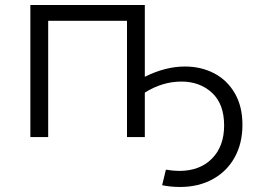

<svg xmlns="http://www.w3.org/2000/svg" viewBox="-20 -546 1009 765"><path d="M717 -281Q781 -281 833 -254Q885 -227 915.5 -174.5Q946 -122 946 -49Q946 25 915 81Q884 137 827.5 168Q771 199 697 199Q661 199 626 192L641 130Q671 135 694 135Q776 135 824.5 86Q873 37 873 -46Q873 -132 824.5 -176.5Q776 -221 703 -221Q627 -221 557 -177V0H486V-463H172V0H101V-526H557V-240Q639 -281 717 -281Z"/></svg>

Font: CMG Sans
Style: Regular
Weight: 400
Designer: Julieta Ulanovsky
Foundry: Julieta Ulanovsky
Version: Version 7.200